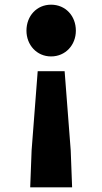

<svg xmlns="http://www.w3.org/2000/svg" viewBox="-20 -603 437 820"><path d="M109 197H288L282 39L256 -299H141L115 39ZM198 -362C260 -362 304 -411 304 -472C304 -535 260 -583 198 -583C137 -583 93 -535 93 -472C93 -411 137 -362 198 -362Z"/></svg>

Font: Noto Sans CJK TC Black
Style: Regular
Weight: 900
Designer: Ryoko NISHIZUKA 西塚涼子 (kana, bopomofo & ideographs); Paul D. Hunt (Latin, Greek & Cyrillic); Sandoll Communications 산돌커뮤니
Foundry: Adobe
Version: Version 2.004;hotconv 1.0.118;makeotfexe 2.5.65603